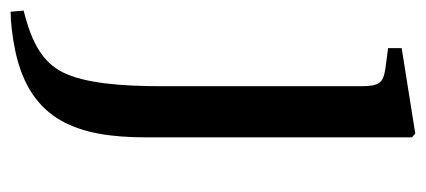

<svg xmlns="http://www.w3.org/2000/svg" viewBox="-268 -306 784 353"><g transform="rotate(90 123.5 -130.0)"><path d="M-33 218 -31 242C-13 242 15 239 43 233C170 205 200 118 200 -7V-496L193 -502L36 -477V-452L74 -447C100 -443 106 -436 106 -402V-36C106 36 101 106 80 147C62 182 28 203 -33 218Z"/></g></svg>

Font: Lingua Franca
Style: Regular
Weight: 400
Version: Version 1.19